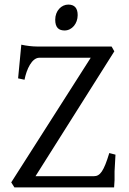

<svg xmlns="http://www.w3.org/2000/svg" viewBox="-20 -818 562 838"><path d="M390 -49H135L479 -594L467 -615H141C122 -615 95 -618 73 -623L59 -476L87 -470C96 -516 119 -566 152 -566H376L29 -22L43 0H478C479 -9 479 -20 480 -32V-70C481 -77 481 -99 484 -143L457 -150C433 -71 417 -49 390 -49ZM221 -732C221 -697 237 -685 262 -685C294 -685 319 -715 319 -752C319 -783 305 -798 278 -798C248 -798 221 -771 221 -732Z"/></svg>

Font: Temporarium
Style: Regular
Weight: 400
Version: Version 1.1